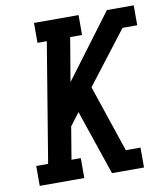

<svg xmlns="http://www.w3.org/2000/svg" viewBox="-82 -805 765 874"><g transform="rotate(-10 300.0 -367.5)"><path d="M31 0V-92H86L177 -643H134V-735H340V-643H285L251 -441L471 -735H595V-643H527L341 -401L445 -92H513V0H365L263 -300L219 -242L194 -92H237V0Z"/></g></svg>

Font: Iosevka Slab Semibold Extended
Style: Italic
Weight: 600
Width: 7
Italic angle: -9°
Monospace: yes
Designer: Belleve Invis
Foundry: Belleve Invis
Version: Version 11.1.0; ttfautohint (v1.8.3)